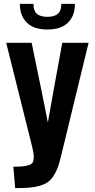

<svg xmlns="http://www.w3.org/2000/svg" viewBox="-20 -800 491 995"><path d="M225.6 -647Q155.8 -647 119.4 -682.4Q83 -717.8 83 -779.8H153.3Q153.3 -744.6 170.7 -728.8Q188 -712.9 225.6 -712.9Q263.2 -712.9 280.5 -729Q297.9 -745.1 297.9 -779.8H368.2Q368.2 -717.8 332 -682.4Q295.9 -647 225.6 -647ZM58.6 174.8 49.3 64Q83 64 102.3 61.5Q121.6 59.1 135 53.5Q148.4 47.9 152.1 35.6Q155.8 23.4 154.8 7.3Q153.8 -8.8 147.5 -36.1L12.2 -578.1H144L192.4 -343.3L228 -165L259.8 -343.3L302.7 -578.1H439L296.9 6.8Q288.1 43.9 279.1 68.4Q270 92.8 256.6 112.8Q243.2 132.8 227.5 143.8Q211.9 154.8 186.8 162.4Q161.6 169.9 131.8 172.4Q102.1 174.8 58.6 174.8Z"/></svg>

Font: Oswald
Style: DemiBold
Weight: 600
Designer: Vernon Adams
Foundry: Vernon Adams
Version: 3.0; ttfautohint (v0.95) -l 8 -r 50 -G 200 -x 0 -w "G" -W -c